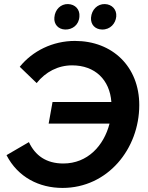

<svg xmlns="http://www.w3.org/2000/svg" viewBox="-20 -908 727 943"><path d="M238 -407 219 -301H518C490 -192 410 -105 291 -105C207 -105 153 -144 122 -210L12 -146C68 -37 173 15 287 15C509 15 664 -177 664 -392C664 -580 533 -707 348 -707C239 -707 140 -658 77 -580L160 -500C204 -555 265 -587 334 -587C447 -587 519 -516 527 -407ZM300 -763C336 -762 368 -786 370 -827C373 -861 350 -887 314 -888C279 -889 250 -862 247 -822C244 -789 266 -764 300 -763ZM481 -763C522 -762 548 -793 551 -827C554 -861 530 -887 495 -888C459 -889 430 -861 427 -821C425 -788 446 -764 481 -763Z"/></svg>

Font: Fixel Display SemiBold
Style: Italic
Weight: 600
Italic angle: -10°
Designer: AlfaBravo + MacPaw
Foundry: Kyrylo Tkachov, Marchela Mozhyna, Serhii Makarenko, Maria Weinstein, Zakhar Kryvoshyya
Version: Version 1.210;Glyphs 3.2 (3217)